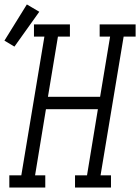

<svg xmlns="http://www.w3.org/2000/svg" viewBox="-72 -845 631 865"><path d="M-30 0V-55H24L128 -680H81V-735H243V-680H189L144 -409H379L424 -680H377V-735H539V-680H485L381 -55H428V0H266V-55H320L369 -353H135L86 -55H132V0ZM-7 -635 -52 -662 49 -825 105 -792Z"/></svg>

Font: Iosevka Curly Slab LtObl
Style: Regular
Weight: 300
Italic angle: -9°
Monospace: yes
Designer: Belleve Invis
Foundry: Belleve Invis
Version: Version 11.0.0; ttfautohint (v1.8.3)